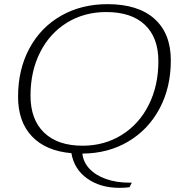

<svg xmlns="http://www.w3.org/2000/svg" viewBox="-20 -730 872 925"><path d="M377 10Q381 51 411 83Q441 115 491 132.5Q541 150 603 150H615L604 172Q580 175 556 175Q463 175 400 130Q337 85 324 8Q200 -3 133.5 -73.5Q67 -144 67 -264Q67 -395 121.5 -496.5Q176 -598 274 -654Q372 -710 498 -710Q645 -710 724 -639.5Q803 -569 803 -439Q803 -309 749 -207.5Q695 -106 598.5 -48.5Q502 9 377 10ZM743 -435Q743 -549 678 -610.5Q613 -672 492 -672Q386 -672 303 -621Q220 -570 173.5 -478.5Q127 -387 127 -269Q127 -154 192.5 -91Q258 -28 378 -28Q483 -28 566.5 -80Q650 -132 696.5 -224.5Q743 -317 743 -435Z"/></svg>

Font: Fahkwang ExtraLight
Style: Italic
Weight: 275
Italic angle: -10°
Designer: Suppakit Chalermlarp | Katatrad Co.,Ltd.
Foundry: Cadson Demak Co.,Ltd.
Version: Version 1.000; ttfautohint (v1.6)